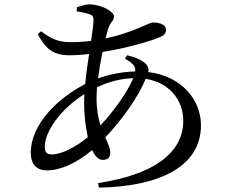

<svg xmlns="http://www.w3.org/2000/svg" viewBox="-20 -813 1040 879"><path d="M296 -560C326 -560 358 -562 388 -566C381 -521 374 -473 370 -428C248 -366 121 -246 121 -114C121 -60 148 -33 195 -33C256 -33 329 -65 402 -126C414 -99 431 -81 450 -81C470 -81 485 -90 485 -113C485 -135 474 -156 462 -184C542 -268 614 -371 647 -452C755 -435 819 -356 819 -260C819 -110 678 -12 429 25L433 46C701 41 900 -45 900 -240C900 -355 812 -465 659 -483C662 -497 659 -508 649 -519C629 -540 598 -551 562 -560L552 -545C587 -524 602 -510 599 -486C537 -484 478 -472 429 -454C434 -494 441 -536 449 -575C557 -592 669 -624 712 -643C732 -651 740 -661 740 -676C740 -697 718 -710 679 -710C662 -710 594 -665 463 -637L473 -674C481 -710 502 -716 502 -738C502 -759 446 -793 388 -793C373 -793 350 -786 332 -780L331 -761C352 -758 372 -754 389 -748C404 -743 408 -738 408 -720C408 -702 403 -668 397 -626C367 -622 337 -620 306 -620C254 -620 220 -630 168 -670L153 -656C191 -587 226 -560 296 -560ZM590 -455C564 -392 501 -304 440 -239C430 -271 422 -311 422 -362C422 -378 423 -395 424 -414C481 -440 533 -453 590 -455ZM382 -185C328 -141 264 -106 217 -106C194 -106 185 -116 185 -142C185 -209 255 -312 366 -382L365 -345C365 -292 371 -234 382 -185Z"/></svg>

Font: Source Han Serif CN Medium
Style: Regular
Weight: 500
Designer: Ryoko NISHIZUKA 西塚涼子 (kana & ideographs); Frank Grießhammer (Latin, Greek & Cyrillic); Wenlong ZHANG 张文龙 (bopomofo); San
Foundry: Adobe
Version: Version 2.002;hotconv 1.1.0;makeotfexe 2.6.0